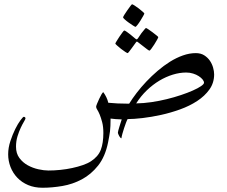

<svg xmlns="http://www.w3.org/2000/svg" viewBox="-20 -571 1072 908"><path d="M992.7 -219.2Q992.7 -179.2 970.5 -147.9Q948.2 -116.7 912.4 -93.3Q876.5 -69.8 831.8 -53.7Q787.1 -37.6 741.7 -27.6Q696.3 -17.6 654.3 -12.7Q612.3 -7.8 583.5 -7.8Q580.1 -2 575.7 9.8Q571.3 21.5 566.9 34.9Q562.5 48.3 558.8 61.5Q555.2 74.7 554.2 83Q552.2 83 549.3 80.1Q546.4 77.1 543.9 72.8Q541.5 68.4 539.6 63.7Q537.6 59.1 537.6 55.7Q537.6 53.2 539.6 45.7Q541.5 38.1 544.4 29.1Q547.4 20 550.3 10.3Q553.2 0.5 555.7 -6.3Q543 -6.3 528.1 -7.6Q513.2 -8.8 502.9 -10.3Q502.9 10.3 502.2 24.2Q501.5 38.1 500.2 49.6Q499 61 496.6 73Q494.1 85 491.2 102.1Q477.5 169.9 444.1 211.9Q410.6 253.9 367.2 277.1Q323.7 300.3 274.9 308.6Q226.1 316.9 181.2 316.9Q143.1 316.9 113 304.2Q83 291.5 62 269.5Q41 247.6 29.8 218.8Q18.6 189.9 18.6 158.7Q18.6 127.9 29.1 96.2Q39.6 64.5 52.2 39.1Q64.9 13.7 76.9 -2.4Q88.9 -18.6 92.3 -18.6Q95.7 -18.6 98.1 -16.4Q100.6 -14.2 100.6 -11.7Q100.6 -7.8 93.5 3.9Q86.4 15.6 78.1 33.2Q69.8 50.8 62.7 73.7Q55.7 96.7 55.7 122.6Q55.7 154.8 71.8 176.3Q87.9 197.8 111.3 210.7Q134.8 223.6 161.4 229.5Q188 235.4 209 235.4Q236.8 235.4 265.6 232.4Q294.4 229.5 321.5 223.6Q348.6 217.8 371.8 209.7Q395 201.7 410.6 191.4Q444.8 168.9 456.8 137.2Q468.8 105.5 468.8 58.1Q468.8 27.8 463.1 6.6Q457.5 -14.6 451.4 -29.3Q445.3 -43.9 439.9 -52.2Q434.6 -60.5 434.6 -65.9Q434.6 -69.8 439 -80.6Q443.4 -91.3 449.2 -103.8Q455.1 -116.2 460.4 -125.5Q465.8 -134.8 468.8 -134.8Q476.6 -124 482.7 -111.6Q488.8 -99.1 492.2 -85Q511.7 -83 536.6 -81.8Q561.5 -80.6 590.8 -80.6Q605.5 -104.5 626.2 -131.6Q647 -158.7 672.1 -185.3Q697.3 -211.9 725.6 -236.1Q753.9 -260.3 783.9 -279.1Q814 -297.9 845 -308.8Q876 -319.8 905.8 -319.8Q929.7 -319.8 946 -309.3Q962.4 -298.8 972.7 -283.7Q982.9 -268.6 987.8 -251.2Q992.7 -233.9 992.7 -219.2ZM944.8 -179.7Q944.8 -187 938 -195.3Q931.2 -203.6 919.9 -210.9Q908.7 -218.3 893.3 -223.1Q877.9 -228 860.4 -228Q829.6 -228 797.1 -218Q764.6 -208 733.6 -189.5Q702.6 -170.9 674.3 -143.8Q646 -116.7 624 -82Q658.7 -82.5 695.8 -87.9Q732.9 -93.3 768.6 -102.1Q804.2 -110.8 836.2 -121.6Q868.2 -132.3 892.3 -143.1Q916.5 -153.8 930.7 -163.6Q944.8 -173.3 944.8 -179.7ZM662.6 -507.3Q662.6 -504.9 656.7 -494.6Q650.9 -484.4 643.8 -472.9Q636.7 -461.4 629.6 -452.6Q622.6 -443.8 620.1 -443.8Q618.7 -443.8 609.4 -450Q600.1 -456.1 589.4 -463.6Q578.6 -471.2 570.3 -478.8Q562 -486.3 562 -488.8Q562 -491.2 568.1 -501.2Q574.2 -511.2 582 -522.2Q589.8 -533.2 596.4 -542Q603 -550.8 604.5 -550.8Q606.9 -550.8 616.7 -544.7Q626.5 -538.6 636.5 -530.8Q646.5 -522.9 654.5 -515.9Q662.6 -508.8 662.6 -507.3ZM728.5 -395.5Q728.5 -393.1 722.7 -382.6Q716.8 -372.1 709.7 -360.8Q702.6 -349.6 695.8 -340.6Q689 -331.5 686.5 -331.5Q685.1 -331.5 676.3 -337.6Q667.5 -343.8 658.2 -351.6Q646.5 -359.9 632.3 -371.6Q629.9 -374 627 -374Q625 -374 622.6 -370.1Q612.3 -356 604.5 -345.2L591.3 -327.6Q585.4 -319.8 583.5 -319.8Q581.5 -319.8 572 -325.9Q562.5 -332 552.2 -340.1Q542 -348.1 533.7 -355.7Q525.4 -363.3 525.4 -364.7Q525.4 -366.7 531.5 -376.7Q537.6 -386.7 544.9 -397.7Q552.2 -408.7 559.1 -417.7Q565.9 -426.8 567.4 -426.8Q570.8 -426.8 579.3 -420.7Q587.9 -414.6 596.7 -407.7Q607.4 -399.4 620.1 -388.2Q624.5 -384.8 626.5 -384.8Q628.4 -384.8 632.3 -389.6Q641.1 -403.3 648.9 -414.1Q656.2 -422.9 662.4 -430.7Q668.5 -438.5 670.4 -438.5Q672.4 -438.5 681.6 -432.4Q690.9 -426.3 701.2 -418.5Q711.4 -410.6 720 -403.8Q728.5 -397 728.5 -395.5Z"/></svg>

Font: Accordance
Style: Italic
Weight: 400
Italic angle: -11°
Version: Version 1.2 (build January 31, 2020) Miklal Software Solutio